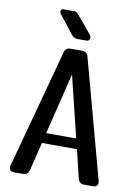

<svg xmlns="http://www.w3.org/2000/svg" viewBox="-104 -1043 787 1109"><g transform="rotate(10 290.0 -488.5)"><path d="M548 -37Q550 -29 550 -26Q550 0 520 0H469Q440 0 433 -29L393 -195H188L147 -29Q140 0 111 0H60Q30 0 30 -26Q30 -29 32 -37L220 -732Q227 -760 257 -760H323Q353 -760 360 -732ZM202 -255H378L290 -615ZM240 -977Q247 -977 251.5 -974.5Q256 -972 264 -963Q268 -959 279.5 -945.5Q291 -932 305 -915Q319 -898 331.5 -883Q344 -868 350 -860Q358 -851 358 -841Q358 -833 352.5 -827.5Q347 -822 341 -822H285Q266 -822 251 -839Q248 -843 236.5 -857.5Q225 -872 211 -890Q197 -908 185 -923.5Q173 -939 168 -945Q161 -952 161 -961Q161 -977 178 -977Z"/></g></svg>

Font: Yusei Magic
Style: Regular
Weight: 400
Designer: Tanukizamurai
Foundry: Yusei Magic Project
Version: Version 1.200